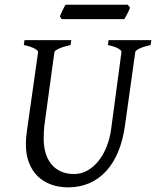

<svg xmlns="http://www.w3.org/2000/svg" viewBox="-20 -787 668 822"><path d="M625 -594.2Q594.2 -587.4 577.1 -579.1Q560.1 -570.8 559.1 -564L515.1 -250Q506.3 -186 485.6 -136.5Q464.8 -86.9 433.3 -53.2Q401.9 -19.5 361.1 -2.2Q320.3 15.1 272 15.1Q231.9 15.1 198.5 2.9Q165 -9.3 141.1 -32.7Q117.2 -56.2 104 -90.6Q90.8 -125 90.8 -169.9Q90.8 -182.6 91.8 -196.8Q92.8 -210.9 95.2 -226.1L143.1 -564Q144 -569.8 128.9 -578.6Q113.8 -587.4 82 -594.2L85 -615.2H285.2L282.2 -594.2Q251.5 -587.4 232.9 -579.1Q214.4 -570.8 212.9 -564L169.9 -249Q167 -220.2 167 -193.8Q167 -159.7 175.3 -131.8Q183.6 -104 200 -84Q216.3 -64 240.7 -53Q265.1 -42 296.9 -42Q328.6 -42 355.5 -57.6Q382.3 -73.2 402.6 -99.1Q422.9 -125 436.3 -158.7Q449.7 -192.4 455.1 -229L500 -564Q501.5 -569.8 487.5 -578.6Q473.6 -587.4 441.9 -594.2L444.8 -615.2H627.9ZM536.6 -754.4Q535.2 -749 532 -742.2Q528.8 -735.4 525.1 -728.5Q521.5 -721.7 518.1 -715.3Q514.6 -709 512.2 -705.1H244.1L236.3 -716.8Q238.3 -721.7 241.2 -728.3Q244.1 -734.9 247.3 -741.7Q250.5 -748.5 253.9 -755.1Q257.3 -761.7 260.3 -766.6H527.3L536.6 -754.4Z"/></svg>

Font: GentiumAlt
Style: Italic
Weight: 400
Italic angle: -7°
Designer: J. Victor Gaultney
Version: Version 1.02; 2005; OFL release